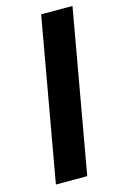

<svg xmlns="http://www.w3.org/2000/svg" viewBox="-110 -750 507 799"><g transform="rotate(-15 143.5 -350.0)"><path d="M28.1 0 152.1 -700H287.1L163.1 0Z"/></g></svg>

Font: DM Sans 9pt
Style: Italic
Weight: 400
Italic angle: -10°
Designer: Colophon Foundry, Jonny Pinhorn
Foundry: Colophon Foundry
Version: Version 4.004